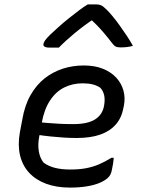

<svg xmlns="http://www.w3.org/2000/svg" viewBox="-20 -840 640 871"><path d="M360 -543Q410 -543 447 -528Q484 -513 507.5 -487.5Q531 -462 540 -429Q549 -396 542 -361L540 -351Q532 -306 505.5 -275.5Q479 -245 435 -229.5Q391 -214 328 -214Q299 -214 268.5 -216Q238 -218 209 -221Q180 -224 154 -228L121 -224L132 -289Q162 -285 191 -282.5Q220 -280 249.5 -278.5Q279 -277 312 -277Q378 -277 411.5 -298.5Q445 -320 452 -360Q457 -388 452.5 -408Q448 -428 435 -442Q420 -452 401 -457Q382 -462 355 -462Q309 -462 271 -443Q233 -424 206.5 -383.5Q180 -343 169 -281L158 -221Q151 -185 156 -154Q161 -123 178 -102Q200 -86 229.5 -78.5Q259 -71 299 -71Q340 -71 371 -77Q402 -83 429 -94.5Q456 -106 485 -124H496Q495 -111 493 -98Q491 -85 488 -72Q486 -59 481.5 -49.5Q477 -40 469 -33Q455 -20 431 -10Q407 0 373 5.5Q339 11 297 11Q236 11 189 -6.5Q142 -24 112 -56.5Q82 -89 71 -135Q60 -181 70 -239L81 -297Q92 -362 118.5 -408.5Q145 -455 182.5 -484.5Q220 -514 265 -528.5Q310 -543 360 -543ZM378 -820Q388 -820 397.5 -820Q407 -820 418 -820Q430 -820 439.5 -815.5Q449 -811 466 -794Q476 -784 491 -766Q506 -748 522.5 -725Q539 -702 555 -678Q571 -654 583 -632Q569 -628 555.5 -626.5Q542 -625 526 -625Q512 -625 504.5 -629Q497 -633 488 -645Q474 -664 448 -694.5Q422 -725 379 -765L426 -747H367L420 -765Q359 -723 317.5 -688.5Q276 -654 247 -624H205Q194 -624 187.5 -626Q181 -628 178.5 -632Q176 -636 177 -640Q178 -647 184 -656Q190 -665 207 -682Q223 -697 244.5 -716.5Q266 -736 291 -756Q316 -776 338.5 -793Q361 -810 378 -820Z"/></svg>

Font: Rec Mono Semicasual
Style: Italic
Weight: 400
Italic angle: -10°
Version: Version 1.085; ttfautohint (v1.8.4.7-5d5b)